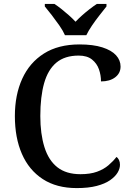

<svg xmlns="http://www.w3.org/2000/svg" viewBox="-20 -951 672 981"><path d="M372 10Q269 10 198.5 -36Q128 -82 92 -164.5Q56 -247 56 -358Q56 -466 93.5 -548.5Q131 -631 204.5 -677.5Q278 -724 386 -724Q456 -724 503 -709Q550 -694 573 -668.5Q596 -643 596 -611Q596 -577 568.5 -556Q541 -535 496 -535Q496 -567 485.5 -597Q475 -627 450 -647Q425 -667 382 -667Q311 -667 268 -631Q225 -595 205.5 -526Q186 -457 186 -358Q186 -267 207 -199.5Q228 -132 273 -96.5Q318 -61 391 -61Q441 -61 475.5 -73.5Q510 -86 534 -106.5Q558 -127 575 -149Q583 -144 588 -133.5Q593 -123 593 -109Q593 -89 580.5 -68.5Q568 -48 542 -30Q516 -12 474 -1Q432 10 372 10ZM312 -771Q302 -794 283.5 -820.5Q265 -847 245 -873Q225 -899 209 -918V-931H258Q275 -920 294.5 -904.5Q314 -889 332.5 -872.5Q351 -856 366 -840Q381 -856 399.5 -872.5Q418 -889 438 -904.5Q458 -920 475 -931H524V-918Q509 -899 488.5 -873Q468 -847 450 -820.5Q432 -794 421 -771Z"/></svg>

Font: Noto Rashi Hebrew Medium
Style: Regular
Weight: 500
Version: Version 1.006